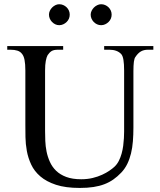

<svg xmlns="http://www.w3.org/2000/svg" viewBox="-20 -882 763 917"><path d="M687 -644.5Q666.5 -644.5 652.6 -636.2Q638.7 -627.9 627.4 -610.8Q621.6 -604 619.4 -586.9Q617.2 -569.8 617.2 -542V-272.5Q617.2 -238.3 614.7 -207.3Q612.3 -176.3 605.7 -149.2Q599.1 -122.1 587.9 -99.1Q576.7 -76.2 559.1 -57.6Q541 -38.6 521.5 -24.9Q502 -11.2 478.5 -2.2Q455.1 6.8 426.3 11.2Q397.5 15.6 360.8 15.6Q293 15.6 247.3 0.5Q201.7 -14.6 172.9 -39.3Q144 -64 129.2 -95.7Q114.3 -127.4 108.2 -160.9Q102.1 -194.3 101.6 -227.1Q101.1 -259.8 101.1 -285.6V-545.4Q101.1 -576.2 97.2 -595.9Q93.3 -615.7 84.5 -625.5Q76.7 -635.7 63.2 -640.1Q49.8 -644.5 29.8 -644.5H14.6V-662.1H281.7V-644.5H256.8Q236.8 -644.5 226.6 -638.2Q216.3 -631.8 207.5 -618.7Q202.1 -608.9 198.7 -591.1Q195.3 -573.2 195.3 -545.4V-256.3Q195.3 -234.9 196.3 -209.2Q197.3 -183.6 202.4 -158.2Q207.5 -132.8 218.3 -108.9Q229 -85 248 -66.4Q267.1 -47.9 296.4 -36.9Q325.7 -25.9 367.7 -25.9Q397.5 -25.9 422.6 -32Q447.8 -38.1 467.8 -47.4Q487.8 -56.6 502.7 -66.9Q517.6 -77.1 526.4 -85.4Q539.1 -97.2 547.4 -113.5Q555.7 -129.9 560.8 -148.2Q565.9 -166.5 568.4 -185.5Q570.8 -204.6 571.8 -221.9Q572.8 -239.3 572.8 -253.4V-545.4Q572.8 -576.2 569.6 -595.7Q566.4 -615.2 559.1 -623.5Q539.6 -644.5 502.4 -644.5H477.5V-662.1H712.4V-644.5ZM313 -812Q313 -801.8 309.1 -792.7Q305.2 -783.7 298.1 -776.9Q291 -770 282 -765.9Q272.9 -761.7 262.7 -761.7Q252.9 -761.7 244.1 -765.9Q235.4 -770 228.5 -777.1Q221.7 -784.2 217.8 -793.2Q213.9 -802.2 213.9 -812Q213.9 -821.3 218 -830.3Q222.2 -839.4 229 -846.2Q235.8 -853 244.6 -857.4Q253.4 -861.8 262.7 -861.8Q272.9 -861.8 282 -857.9Q291 -854 298.1 -847.2Q305.2 -840.3 309.1 -831.3Q313 -822.3 313 -812ZM513.2 -812Q513.2 -801.8 509.3 -792.7Q505.4 -783.7 498.3 -776.9Q491.2 -770 482.2 -765.9Q473.1 -761.7 462.9 -761.7Q452.6 -761.7 443.6 -765.9Q434.6 -770 427.7 -777.1Q420.9 -784.2 417 -793.2Q413.1 -802.2 413.1 -812Q413.1 -821.3 417.5 -830.3Q421.9 -839.4 428.7 -846.2Q435.5 -853 444.6 -857.4Q453.6 -861.8 462.9 -861.8Q473.1 -861.8 482.2 -857.9Q491.2 -854 498.3 -847.2Q505.4 -840.3 509.3 -831.3Q513.2 -822.3 513.2 -812Z"/></svg>

Font: Doulos SIL APac
Style: Regular
Weight: 400
Designer: Walt Agee, Victor Gaultney, Peter Martin, Debbi Hosken, Becca Hirsbrunner
Foundry: SIL International
Version: Version 5.000